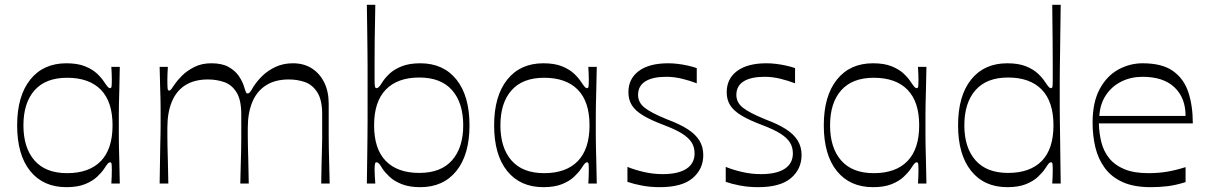

<svg xmlns="http://www.w3.org/2000/svg" viewBox="-20 -760 4994 795"><path d="M255 15Q159 15 105 -52Q51 -119 51 -241Q51 -362 105 -430Q159 -498 255 -498Q301 -498 332 -485.5Q363 -473 382 -455Q401 -437 411 -421Q422 -405 426.5 -400Q431 -395 436 -395Q441 -395 442 -402.5Q443 -410 443 -431Q443 -440 442.5 -454Q442 -468 441 -483H476Q475 -425 474 -388.5Q473 -352 472.5 -328Q472 -304 472 -284.5Q472 -265 472 -241Q472 -216 472 -197Q472 -178 472.5 -154.5Q473 -131 474 -94.5Q475 -58 476 0H441Q442 -15 442.5 -29.5Q443 -44 443 -55Q443 -74 442 -81Q441 -88 436 -88Q431 -88 426.5 -83Q422 -78 411 -61Q401 -46 382 -28Q363 -10 332 2.5Q301 15 255 15ZM258 -43Q349 -43 397.5 -93Q446 -143 446 -241Q446 -339 397.5 -388.5Q349 -438 258 -438Q169 -438 123 -386Q77 -334 77 -241Q77 -148 123 -95.5Q169 -43 258 -43Z M641 0Q642 -55 642.5 -92.5Q643 -130 643.5 -155.5Q644 -181 644.5 -199Q645 -217 645 -233Q645 -249 645 -269Q645 -293 645 -311.5Q645 -330 644.5 -351Q644 -372 643 -403Q642 -434 641 -483H675Q674 -468 673.5 -454Q673 -440 673 -430Q673 -402 674 -393.5Q675 -385 680 -385Q685 -385 689 -390.5Q693 -396 704 -412Q714 -427 734 -447Q754 -467 784.5 -482.5Q815 -498 855 -498Q899 -498 926 -483Q953 -468 968 -446.5Q983 -425 990 -403Q996 -383 998.5 -378Q1001 -373 1006 -373Q1010 -373 1015 -378.5Q1020 -384 1030 -402Q1044 -424 1066.5 -446Q1089 -468 1121 -483Q1153 -498 1193 -498Q1238 -498 1271 -477Q1304 -456 1322.5 -418.5Q1341 -381 1341 -331Q1341 -287 1341 -255.5Q1341 -224 1341 -198Q1341 -172 1341.5 -145.5Q1342 -119 1343 -84.5Q1344 -50 1345 0H1310Q1311 -49 1311.5 -82Q1312 -115 1313 -139.5Q1314 -164 1314 -185Q1314 -206 1314 -230Q1314 -254 1314 -287Q1314 -346 1294 -377.5Q1274 -409 1243 -420Q1212 -431 1176 -431Q1119 -431 1081 -406.5Q1043 -382 1024.5 -337Q1006 -292 1006 -231Q1006 -211 1006 -195Q1006 -179 1006.5 -157Q1007 -135 1008 -98.5Q1009 -62 1010 0H975Q976 -49 977 -82.5Q978 -116 978.5 -140Q979 -164 979 -185.5Q979 -207 979 -230.5Q979 -254 979 -287Q979 -346 959.5 -377.5Q940 -409 908.5 -420Q877 -431 841 -431Q786 -431 748.5 -408Q711 -385 692 -340Q673 -295 673 -231Q673 -210 673 -194Q673 -178 673.5 -156Q674 -134 675 -97.5Q676 -61 677 0Z M1720 15Q1675 15 1643.5 2.5Q1612 -10 1593 -28Q1574 -46 1564 -61Q1554 -78 1549 -83Q1544 -88 1539 -88Q1534 -88 1532.5 -81Q1531 -74 1531 -55Q1531 -44 1532 -29.5Q1533 -15 1534 0H1499Q1500 -59 1500.5 -106.5Q1501 -154 1501.5 -191.5Q1502 -229 1502 -260Q1502 -291 1502 -318.5Q1502 -346 1502 -373Q1502 -400 1502 -427Q1502 -454 1502 -484Q1502 -514 1501.5 -551Q1501 -588 1500.5 -634.5Q1500 -681 1499 -740H1534Q1534 -719 1533 -680Q1532 -641 1531.5 -594Q1531 -547 1531 -503Q1531 -459 1531 -428Q1531 -409 1532.5 -402Q1534 -395 1539 -395Q1544 -395 1549 -400Q1554 -405 1564 -421Q1574 -437 1593 -455Q1612 -473 1643.5 -485.5Q1675 -498 1720 -498Q1816 -498 1870 -430.5Q1924 -363 1924 -241Q1924 -120 1870 -52.5Q1816 15 1720 15ZM1716 -44Q1806 -44 1852 -96.5Q1898 -149 1898 -241Q1898 -334 1852 -386.5Q1806 -439 1716 -439Q1626 -439 1577.5 -389Q1529 -339 1529 -241Q1529 -143 1577.5 -93.5Q1626 -44 1716 -44Z M2230 15Q2134 15 2080 -52Q2026 -119 2026 -241Q2026 -362 2080 -430Q2134 -498 2230 -498Q2276 -498 2307 -485.5Q2338 -473 2357 -455Q2376 -437 2386 -421Q2397 -405 2401.5 -400Q2406 -395 2411 -395Q2416 -395 2417 -402.5Q2418 -410 2418 -431Q2418 -440 2417.5 -454Q2417 -468 2416 -483H2451Q2450 -425 2449 -388.5Q2448 -352 2447.5 -328Q2447 -304 2447 -284.5Q2447 -265 2447 -241Q2447 -216 2447 -197Q2447 -178 2447.5 -154.5Q2448 -131 2449 -94.5Q2450 -58 2451 0H2416Q2417 -15 2417.5 -29.5Q2418 -44 2418 -55Q2418 -74 2417 -81Q2416 -88 2411 -88Q2406 -88 2401.5 -83Q2397 -78 2386 -61Q2376 -46 2357 -28Q2338 -10 2307 2.5Q2276 15 2230 15ZM2233 -43Q2324 -43 2372.5 -93Q2421 -143 2421 -241Q2421 -339 2372.5 -388.5Q2324 -438 2233 -438Q2144 -438 2098 -386Q2052 -334 2052 -241Q2052 -148 2098 -95.5Q2144 -43 2233 -43Z M2578 -7V-69Q2607 -57 2645.5 -48Q2684 -39 2724 -39Q2788 -39 2822 -61Q2856 -83 2856 -125Q2856 -151 2843.5 -170.5Q2831 -190 2804 -207Q2777 -224 2732 -241Q2676 -262 2643.5 -281.5Q2611 -301 2596.5 -324Q2582 -347 2582 -378Q2582 -434 2625 -466Q2668 -498 2747 -498Q2766 -498 2786.5 -495.5Q2807 -493 2827.5 -488.5Q2848 -484 2865 -478V-415Q2837 -426 2804 -434Q2771 -442 2739 -442Q2682 -442 2652 -423Q2622 -404 2622 -367Q2622 -336 2648.5 -314.5Q2675 -293 2744 -265Q2795 -246 2827.5 -225Q2860 -204 2876 -178Q2892 -152 2892 -118Q2892 -60 2848 -22.5Q2804 15 2712 15Q2673 15 2638.5 8.5Q2604 2 2578 -7Z M2985 -7V-69Q3014 -57 3052.5 -48Q3091 -39 3131 -39Q3195 -39 3229 -61Q3263 -83 3263 -125Q3263 -151 3250.5 -170.5Q3238 -190 3211 -207Q3184 -224 3139 -241Q3083 -262 3050.5 -281.5Q3018 -301 3003.5 -324Q2989 -347 2989 -378Q2989 -434 3032 -466Q3075 -498 3154 -498Q3173 -498 3193.5 -495.5Q3214 -493 3234.5 -488.5Q3255 -484 3272 -478V-415Q3244 -426 3211 -434Q3178 -442 3146 -442Q3089 -442 3059 -423Q3029 -404 3029 -367Q3029 -336 3055.5 -314.5Q3082 -293 3151 -265Q3202 -246 3234.5 -225Q3267 -204 3283 -178Q3299 -152 3299 -118Q3299 -60 3255 -22.5Q3211 15 3119 15Q3080 15 3045.5 8.5Q3011 2 2985 -7Z M3595 15Q3499 15 3445 -52Q3391 -119 3391 -241Q3391 -362 3445 -430Q3499 -498 3595 -498Q3641 -498 3672 -485.5Q3703 -473 3722 -455Q3741 -437 3751 -421Q3762 -405 3766.5 -400Q3771 -395 3776 -395Q3781 -395 3782 -402.5Q3783 -410 3783 -431Q3783 -440 3782.5 -454Q3782 -468 3781 -483H3816Q3815 -425 3814 -388.5Q3813 -352 3812.5 -328Q3812 -304 3812 -284.5Q3812 -265 3812 -241Q3812 -216 3812 -197Q3812 -178 3812.5 -154.5Q3813 -131 3814 -94.5Q3815 -58 3816 0H3781Q3782 -15 3782.5 -29.5Q3783 -44 3783 -55Q3783 -74 3782 -81Q3781 -88 3776 -88Q3771 -88 3766.5 -83Q3762 -78 3751 -61Q3741 -46 3722 -28Q3703 -10 3672 2.5Q3641 15 3595 15ZM3598 -43Q3689 -43 3737.5 -93Q3786 -143 3786 -241Q3786 -339 3737.5 -388.5Q3689 -438 3598 -438Q3509 -438 3463 -386Q3417 -334 3417 -241Q3417 -148 3463 -95.5Q3509 -43 3598 -43Z M4151 15Q4055 15 4001 -52.5Q3947 -120 3947 -241Q3947 -363 4001 -430.5Q4055 -498 4151 -498Q4197 -498 4228 -485.5Q4259 -473 4278 -455Q4297 -437 4307 -421Q4318 -405 4322.5 -400Q4327 -395 4332 -395Q4337 -395 4338 -402Q4339 -409 4339 -428Q4339 -459 4339 -503Q4339 -547 4338.5 -594Q4338 -641 4337.5 -680Q4337 -719 4337 -740H4372Q4371 -680 4370.5 -634Q4370 -588 4369.5 -551Q4369 -514 4368.5 -484Q4368 -454 4368 -427Q4368 -400 4368 -373Q4368 -346 4368 -318.5Q4368 -291 4368.5 -260Q4369 -229 4369.5 -191.5Q4370 -154 4370.5 -107Q4371 -60 4372 0H4337Q4338 -15 4338.5 -29.5Q4339 -44 4339 -55Q4339 -74 4338 -81Q4337 -88 4332 -88Q4327 -88 4322.5 -83Q4318 -78 4307 -61Q4297 -46 4278 -28Q4259 -10 4228 2.5Q4197 15 4151 15ZM4154 -44Q4245 -44 4293.5 -93.5Q4342 -143 4342 -241Q4342 -339 4293.5 -389Q4245 -439 4154 -439Q4065 -439 4019 -386.5Q3973 -334 3973 -241Q3973 -149 4019 -96.5Q4065 -44 4154 -44Z M4745 15Q4675 15 4628.5 -6Q4582 -27 4554.5 -64.5Q4527 -102 4515.5 -150Q4504 -198 4504 -252Q4504 -337 4533.5 -391.5Q4563 -446 4610.5 -472Q4658 -498 4711 -498Q4792 -498 4837 -466Q4882 -434 4900.5 -378Q4919 -322 4919 -249H4530Q4531 -208 4540.5 -170.5Q4550 -133 4573 -104.5Q4596 -76 4635.5 -59.5Q4675 -43 4735 -43Q4776 -43 4812 -49Q4848 -55 4889 -68V-6Q4848 7 4814 11Q4780 15 4745 15ZM4889 -280Q4889 -355 4843 -398.5Q4797 -442 4711 -442Q4663 -442 4623.5 -422.5Q4584 -403 4559.5 -366.5Q4535 -330 4532 -280Z"/></svg>

Font: Ojuju ExtraLight
Style: Regular
Weight: 400
Version: Version 1.000